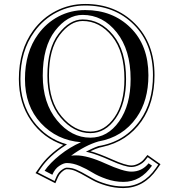

<svg xmlns="http://www.w3.org/2000/svg" viewBox="-20 -709 905 969"><path d="M397 -633.8Q319.8 -633.8 257.8 -553.5Q195.8 -473.1 195.8 -327.1Q195.8 -189 267.8 -101.6Q339.8 -14.2 436 -14.2Q522.9 -14.2 581.1 -96.2Q639.2 -178.2 639.2 -310.1Q639.2 -457 569.1 -545.4Q499 -633.8 397 -633.8ZM729 -329.1Q729 -201.2 669.4 -116.2Q599.6 -16.6 476.6 4.9Q410.2 24.4 338.9 76.7Q349.6 75.2 363.8 75.2Q421.9 75.2 512 116.2Q602.1 157.2 643.1 157.2Q696.3 157.2 730 115.2L747.1 127Q689.9 209 603 209Q559.1 209 516.6 194.1Q474.1 179.2 446 161.6Q418 144 383.1 128.9Q348.1 113.8 316.9 113.8Q300.8 113.8 278.8 128.4Q256.8 143.1 244.1 172.9L205.1 152.8Q232.4 113.3 282.2 73.5Q332 33.7 388.7 8.8Q267.1 -1 186.5 -87.4Q106 -173.8 106 -310.1Q106 -444.8 172.4 -536.1Q214.4 -593.8 275.6 -626Q336.9 -658.2 410.2 -658.2Q548.3 -658.2 638.7 -569.1Q729 -480 729 -329.1ZM397 -603Q335 -603 281 -532Q227.1 -460.9 227.1 -327.1Q227.1 -197.3 291.5 -121.1Q356 -44.9 436 -44.9Q507.8 -44.9 557.9 -116.9Q607.9 -189 607.9 -310.1Q607.9 -449.2 545.4 -526.1Q482.9 -603 397 -603ZM397 -610.8Q486.8 -610.8 551.5 -531.5Q616.2 -452.1 616.2 -310.1Q616.2 -187 564.2 -112.1Q512.2 -37.1 436 -37.1Q352.1 -37.1 285.6 -116Q219.2 -194.8 219.2 -327.1Q219.2 -464.4 275.1 -537.6Q331.1 -610.8 397 -610.8ZM310.1 24.9Q229.5 76.7 186 140.1L171.4 161.6L255.4 204.6L265.1 182.1Q274.9 160.2 291.3 148.7Q307.6 137.2 316.9 137.2Q330.1 137.2 344.2 140.1Q363.3 144.5 392.8 160.4Q422.4 176.3 448.7 191.7Q475.1 207 517.1 219.5Q559.1 231.9 603 231.9Q702.1 231.9 766.1 140.1L778.8 121.6L725.6 84L712.4 100.6Q700.7 114.7 681.2 124.3Q661.6 133.8 643.1 133.8Q610.8 133.8 539.8 101.8Q468.8 69.8 424.3 59.1L413.6 56.6L423.3 51.8Q447.3 39.6 459.5 34.7Q474.1 28.8 476.6 28.3Q611.3 6.3 688 -103Q752 -194.3 752 -329.1Q752 -488.3 655.5 -584.7Q559.1 -681.2 410.2 -681.2Q333 -681.2 266.1 -646.7Q199.2 -612.3 153.8 -549.3Q83 -452.1 83 -310.1Q83 -186.5 147.7 -98.4Q212.4 -10.3 317.9 19.5Q316.4 20.5 314.2 22.2Q312 23.9 310.1 24.9ZM299.3 22.5Q197.8 -12.2 136.5 -100.6Q75.2 -189 75.2 -310.1Q75.2 -455.6 147 -554.2Q193.8 -618.7 262.5 -653.8Q331.1 -689 410.2 -689Q562 -689 660.9 -590.1Q759.8 -491.2 759.8 -329.1Q759.8 -191.4 694.8 -98.1Q622.6 5.4 496.1 32.7Q483.9 34.2 460.4 43.5Q451.7 46.9 436.5 54.2Q478.5 65.4 546.1 95.7Q613.8 126 643.1 126Q659.7 126 677.7 116.9Q695.8 107.9 706.1 95.2L724.1 73.2L790 119.6L772.5 144.5Q706.1 239.7 603 240.2Q558.1 240.2 515.1 227.5Q472.2 214.8 445.1 199.2Q418 183.6 388.9 167.7Q359.9 151.9 342.3 147.9Q329.1 145 316.9 145Q313.5 145 306.4 148.4Q299.3 151.9 288.8 161.9Q278.3 171.9 272.5 185.5L259.3 215.8L159.2 164.6L179.7 135.3Q221.7 73.7 299.3 22.5Z"/></svg>

Font: Linux Libertine Initials
Style: Initials
Weight: 400
Designer: Philipp H. Poll
Foundry: Philipp H. Poll
Version: Version 5.0.6